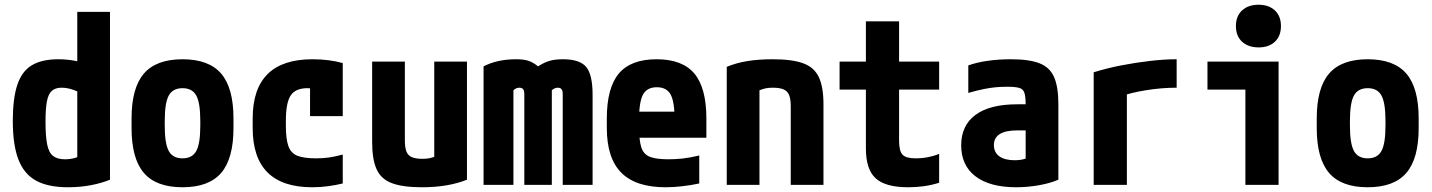

<svg xmlns="http://www.w3.org/2000/svg" viewBox="-20 -780 6040 810"><path d="M267 10Q183 10 132 -18Q81 -46 57.5 -107.5Q34 -169 34 -270Q34 -365 53 -422Q72 -479 114 -504.5Q156 -530 226 -530Q266 -530 304 -522Q342 -514 376 -496L337 -380Q303 -397 281.5 -403.5Q260 -410 240 -410Q214 -410 199 -397Q184 -384 178 -353Q172 -322 172 -267Q172 -205 179 -170.5Q186 -136 204 -122Q222 -108 254 -108Q304 -108 336 -135L306 -72V-730H444V-22Q411 -8 365 1Q319 10 267 10Z M750 10Q639 10 587 -50.5Q535 -111 535 -240V-280Q535 -409 587 -469.5Q639 -530 750 -530Q861 -530 913 -469.5Q965 -409 965 -280V-240Q965 -111 913 -50.5Q861 10 750 10ZM750 -112Q791 -112 808 -143Q825 -174 825 -250V-270Q825 -346 808 -377Q791 -408 750 -408Q709 -408 692 -377Q675 -346 675 -270V-250Q675 -174 692 -143Q709 -112 750 -112Z M1297 10Q1046 10 1046 -240V-280Q1046 -530 1298 -530Q1368 -530 1426 -514V-290H1288V-495L1360 -390Q1342 -398 1320.5 -403Q1299 -408 1277 -408Q1227 -408 1206.5 -377.5Q1186 -347 1186 -270V-250Q1186 -194 1196.5 -164Q1207 -134 1234.5 -123Q1262 -112 1313 -112Q1343 -112 1367.5 -115.5Q1392 -119 1426 -128V-6Q1397 1 1364.5 5.5Q1332 10 1297 10Z M1760 10Q1680 10 1634 -7Q1588 -24 1569 -65.5Q1550 -107 1550 -180V-520H1688V-188Q1688 -158 1694.5 -141Q1701 -124 1717.5 -117Q1734 -110 1762 -110Q1779 -110 1792 -112.5Q1805 -115 1821.5 -122.5Q1838 -130 1864 -144L1812 -58V-520H1950V-22Q1871 10 1760 10Z M2020 0V-500Q2049 -515 2083 -522.5Q2117 -530 2157 -530Q2190 -530 2209.5 -523.5Q2229 -517 2250 -500Q2276 -517 2299 -523.5Q2322 -530 2355 -530Q2426 -530 2453 -497.5Q2480 -465 2480 -380V0H2354V-382Q2354 -392 2352 -398Q2350 -404 2345.5 -407Q2341 -410 2333 -410Q2326 -410 2319.5 -407Q2313 -404 2308 -399V0H2192V-382Q2192 -392 2190 -398Q2188 -404 2183.5 -407Q2179 -410 2171 -410Q2157 -410 2146 -399V0Z M2788 10Q2662 10 2601 -51.5Q2540 -113 2540 -240V-280Q2540 -409 2590.5 -469.5Q2641 -530 2750 -530Q2859 -530 2909.5 -469.5Q2960 -409 2960 -280V-199H2608V-309H2850L2826 -274Q2826 -351 2809 -381.5Q2792 -412 2751 -412Q2710 -412 2693 -381.5Q2676 -351 2676 -274V-246Q2676 -188 2685.5 -158.5Q2695 -129 2721.5 -118.5Q2748 -108 2800 -108Q2829 -108 2858 -111Q2887 -114 2930 -124V-6Q2897 1 2860 5.5Q2823 10 2788 10Z M3046 -498Q3087 -515 3134 -522.5Q3181 -530 3240 -530Q3322 -530 3368.5 -513Q3415 -496 3434.5 -454.5Q3454 -413 3454 -340V0H3316V-332Q3316 -362 3309 -379Q3302 -396 3285.5 -403Q3269 -410 3240 -410Q3224 -410 3211 -407.5Q3198 -405 3181 -398Q3164 -391 3136 -376L3184 -462V0H3046Z M3811 10Q3716 10 3674.5 -27.5Q3633 -65 3633 -153V-402H3522V-520H3633V-690H3773V-520H3942V-402H3773V-187Q3773 -143 3787.5 -127.5Q3802 -112 3843 -112Q3870 -112 3895.5 -117Q3921 -122 3942 -131V-9Q3910 1 3878 5.5Q3846 10 3811 10Z M4267 10Q4156 10 4095.5 -36Q4035 -82 4035 -167Q4035 -251 4095.5 -295.5Q4156 -340 4271 -340H4376V-230H4273Q4173 -230 4173 -168Q4173 -137 4196 -120.5Q4219 -104 4261 -104Q4286 -104 4305.5 -110.5Q4325 -117 4343 -131L4307 -58V-336Q4307 -371 4302 -387.5Q4297 -404 4280.5 -409Q4264 -414 4230 -414Q4205 -414 4182 -412Q4159 -410 4131.5 -404.5Q4104 -399 4065 -388V-504Q4101 -517 4147 -523.5Q4193 -530 4245 -530Q4322 -530 4365.5 -513Q4409 -496 4427 -454.5Q4445 -413 4445 -340V-22Q4411 -7 4363 1.5Q4315 10 4267 10Z M4594 -475Q4648 -492 4709.5 -504Q4771 -516 4832 -523Q4893 -530 4944 -530V-410Q4880 -410 4812.5 -399Q4745 -388 4699 -370L4734 -435V0H4594Z M5234 0V-402H5074V-520H5374V0ZM5290 -580Q5246 -580 5220 -604Q5194 -628 5194 -670Q5194 -712 5220 -736Q5246 -760 5289 -760Q5333 -760 5358.5 -736Q5384 -712 5384 -670Q5384 -628 5358.5 -604Q5333 -580 5290 -580Z M5750 10Q5639 10 5587 -50.5Q5535 -111 5535 -240V-280Q5535 -409 5587 -469.5Q5639 -530 5750 -530Q5861 -530 5913 -469.5Q5965 -409 5965 -280V-240Q5965 -111 5913 -50.5Q5861 10 5750 10ZM5750 -112Q5791 -112 5808 -143Q5825 -174 5825 -250V-270Q5825 -346 5808 -377Q5791 -408 5750 -408Q5709 -408 5692 -377Q5675 -346 5675 -270V-250Q5675 -174 5692 -143Q5709 -112 5750 -112Z"/></svg>

Font: M PLUS 1 Code
Style: Bold
Weight: 700
Designer: Coji Morishita
Foundry: UNDERFOREST DESIGN
Version: Version 1.002